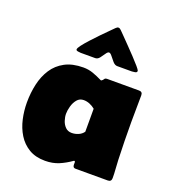

<svg xmlns="http://www.w3.org/2000/svg" viewBox="-141 -877 905 1001"><g transform="rotate(20 311.5 -376.0)"><path d="M221.7 15.6Q168.5 15.6 131.6 -6.6Q94.7 -28.8 72 -65.7Q49.3 -102.5 39.3 -147.5Q29.3 -192.4 29.3 -238.3Q29.3 -291.5 40.3 -340.3Q51.3 -389.2 76.2 -427.5Q101.1 -465.8 142.6 -488Q184.1 -510.3 244.6 -510.3Q273.4 -510.3 298.8 -501.2Q324.2 -492.2 349.6 -479.5L352.1 -478.5H354.5Q362.8 -483.4 366.2 -490Q369.6 -496.6 381.3 -496.6H557.6Q577.1 -496.6 577.1 -477.1Q577.1 -439.9 576.4 -402.8Q575.7 -365.7 575.7 -328.6Q575.7 -276.9 576.7 -224.6Q577.6 -172.4 579.6 -120.1Q580.6 -95.2 582.5 -70.3Q584.5 -45.4 584.5 -20.5Q584.5 0 564.9 0H385.3Q370.6 0 370.6 -17.1Q370.6 -20.5 370.8 -28.6Q371.1 -36.6 365.7 -36.6L363.8 -36.1Q331.1 -12.7 297.1 1.5Q263.2 15.6 221.7 15.6ZM302.7 -168.5Q321.3 -168.5 339.1 -176Q356.9 -183.6 367.7 -198.7V-326.2Q354.5 -337.4 338.1 -344.2Q321.8 -351.1 304.2 -351.1Q281.7 -351.1 267.8 -334.2Q253.9 -317.4 247.6 -294.4Q241.2 -271.5 241.2 -252.9Q241.2 -234.9 247.6 -215.3Q253.9 -195.8 267.6 -182.1Q281.2 -168.5 302.7 -168.5ZM407.2 -577.1Q394 -577.1 382.3 -590.3Q370.6 -603.5 360.8 -616.5Q351.1 -629.4 343.3 -629.4Q335.9 -629.4 327.4 -616.5Q318.8 -603.5 308.6 -590.3Q298.3 -577.1 284.7 -577.1H204.1Q199.2 -577.1 188.7 -578.9Q178.2 -580.6 178.2 -586.9Q178.2 -594.2 191.4 -611.6Q204.6 -628.9 225.1 -651.4Q245.6 -673.8 267.3 -696.3Q289.1 -718.8 306.6 -736.1Q324.2 -753.4 331.1 -760.7Q338.4 -768.1 345.2 -768.1Q352.1 -768.1 359.4 -760.7Q365.2 -754.9 382.6 -737.3Q399.9 -719.7 421.9 -697Q443.8 -674.3 465.1 -651.9Q486.3 -629.4 500.5 -612.8Q514.6 -596.2 515.6 -591.8Q515.6 -591.3 515.9 -590.6Q516.1 -589.8 516.1 -588.9Q516.1 -581.1 505.1 -579.1Q494.1 -577.1 488.3 -577.1Z"/></g></svg>

Font: Belanosima
Style: Bold
Weight: 700
Designer: The DocRepair Project, Santiago Orozco
Foundry: Google
Version: Version 2.000